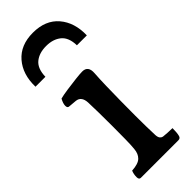

<svg xmlns="http://www.w3.org/2000/svg" viewBox="-239 -821 767 767"><g transform="rotate(-45 145.0 -437.5)"><path d="M40 -80Q30 -80 30 -94Q30 -111 36 -125Q72 -127 86.5 -141Q101 -155 103 -180Q105 -197 105.5 -232Q106 -267 106 -306Q106 -345 105.5 -382.5Q105 -420 104 -442Q102 -478 74 -481L40 -484Q30 -484 30 -497Q30 -510 40 -528Q55 -532 82.5 -536Q110 -540 136.5 -543Q163 -546 175 -546Q208 -546 205 -506Q203 -477 202 -437.5Q201 -398 200.5 -354.5Q200 -311 200 -270Q200 -240 200.5 -212Q201 -184 202 -159Q203 -146 208 -140.5Q213 -135 219 -134Q228 -133 242.5 -132Q257 -131 270 -131Q270 -104 266 -90Q263 -80 252 -80ZM290 -635H234Q233 -680 208.5 -700Q184 -720 145 -720Q105 -720 81 -700Q57 -680 56 -635H0Q-2 -706 36.5 -750.5Q75 -795 145 -795Q216 -795 254 -750.5Q292 -706 290 -635Z"/></g></svg>

Font: Gowun Batang
Style: Bold
Weight: 700
Designer: Yanghee Ryu
Foundry: Yanghee Ryu
Version: Version 2.000